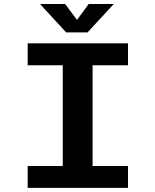

<svg xmlns="http://www.w3.org/2000/svg" viewBox="-20 -910 750 930"><path d="M600 -594H428.5V-106H600V0H114V-106H284V-594H114V-700H600ZM531 -890.5 404 -753H300.5L174 -890.5H295.5L353 -813.5L409.5 -890.5Z"/></svg>

Font: League Mono SemiBold
Style: Regular
Weight: 600
Width: 6
Designer: Tyler Finck
Foundry: The League of Moveable Type / Tyler Finck
Version: Version 2.300;RELEASE